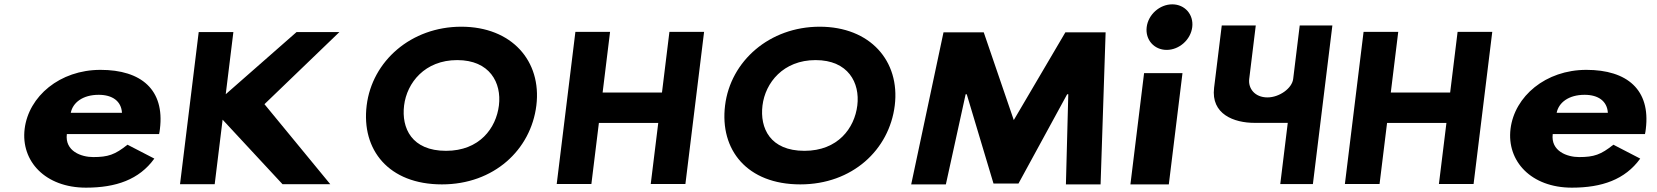

<svg xmlns="http://www.w3.org/2000/svg" viewBox="-20 -850 7637 885"><path d="M713.3 -232C715 -238 716.4 -249 717.2 -256C739.3 -436 631.6 -528 443.1 -528C255.5 -528 112.1 -406 93.6 -256C75.4 -107 188.8 15 376.4 15C514.3 15 621.5 -22 691.4 -119L567.7 -183C510 -137 478.4 -126 409.4 -126C355 -126 278.4 -153 288.1 -232ZM306.2 -330C315.6 -377 361.2 -413 435 -413C497.9 -413 539.1 -384 542.2 -330Z M1502.4 -0.9 1199 -369.8 1544.3 -702.1H1346.8L1020.5 -415.7L1055.7 -702.1H895.9L809.8 -0.9H969.6L1006.1 -298.4L1282.3 -0.9Z M1670.1 -363.9C1644.9 -159.1 1771.6 -0.1 2017 -0.1C2256.3 -0.1 2427.1 -159.1 2452.3 -363.9C2477.4 -568.8 2338.8 -726.9 2106.3 -726.9C1875.3 -726.9 1695.2 -568.8 1670.1 -363.9ZM1842.6 -363.9C1855.5 -468.5 1938.2 -573 2087.4 -573C2237.5 -573 2292.6 -468.5 2279.7 -363.9C2266.9 -259.4 2190.3 -154.8 2036 -154.8C1877.6 -154.8 1829.8 -259.4 1842.6 -363.9Z M2740.5 -283.2H3014.1L2979.5 -1.9H3139.3L3225.4 -703.1H3065.6L3031.3 -423.5H2757.7L2792 -703.1H2632.2L2546.1 -1.9H2705.9Z M3322.1 -363.9C3296.9 -159.1 3423.6 -0.1 3669 -0.1C3908.3 -0.1 4079.1 -159.1 4104.3 -363.9C4129.4 -568.8 3990.8 -726.9 3758.3 -726.9C3527.3 -726.9 3347.2 -568.8 3322.1 -363.9ZM3494.6 -363.9C3507.5 -468.5 3590.2 -573 3739.4 -573C3889.5 -573 3944.6 -468.5 3931.7 -363.9C3918.9 -259.4 3842.3 -154.8 3688 -154.8C3529.6 -154.8 3481.8 -259.4 3494.6 -363.9Z M4893.2 0.1H5053L5076.2 -701.1H4890.8L4652.9 -296.5L4514.4 -701.1H4329L4180 0.1H4339.8L4431 -415.5H4436.1L4559.4 -4.1H4674.6L4898.9 -415.5H4904.1Z M5383.4 -830C5325.4 -830 5272.6 -783 5265.5 -725C5258.4 -667 5299.6 -620 5357.6 -620C5415.6 -620 5468.4 -667 5475.5 -725C5482.6 -783 5441.4 -830 5383.4 -830ZM5253.5 -513H5430.5L5367.5 0H5190.5Z M6121.4 -732.5H5970.9L5940.7 -486C5935.4 -442.7 5876.8 -401 5822.2 -401C5763.6 -401 5732.7 -442.7 5738.1 -486L5768.3 -732.5H5611.5L5576.2 -445.2C5561.3 -323.7 5667.7 -283.7 5762.6 -283.7H5915.8L5881.2 -1.5H6031.6Z M6373.5 -283.2H6647.1L6612.5 -1.9H6772.3L6858.4 -703.1H6698.6L6664.3 -423.5H6390.7L6425 -703.1H6265.2L6179.1 -1.9H6338.9Z M7562.3 -232C7564 -238 7565.4 -249 7566.2 -256C7588.3 -436 7480.6 -528 7292.1 -528C7104.5 -528 6961.1 -406 6942.6 -256C6924.4 -107 7037.8 15 7225.4 15C7363.3 15 7470.5 -22 7540.4 -119L7416.7 -183C7359 -137 7327.4 -126 7258.4 -126C7204 -126 7127.4 -153 7137.1 -232ZM7155.2 -330C7164.6 -377 7210.2 -413 7284 -413C7346.9 -413 7388.1 -384 7391.2 -330Z"/></svg>

Font: Hussar
Style: BdSuprExtOblOne
Weight: 700
Foundry: Cannot Into Space Fonts
Version: Version 2.00